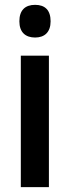

<svg xmlns="http://www.w3.org/2000/svg" viewBox="-20 -773 288 793"><path d="M125 -753C84 -753 60 -731 60 -685C60 -640 85 -618 125 -618C164 -618 189 -640 189 -685C189 -731 166 -753 125 -753ZM182 -543H66V0H182Z"/></svg>

Font: Noto Sans Thai Cond SemBd
Style: Regular
Weight: 600
Width: 3
Designer: Monotype Design Team
Foundry: Monotype Imaging Inc.
Version: Version 2.002